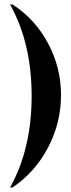

<svg xmlns="http://www.w3.org/2000/svg" viewBox="-20 -785 317 856"><path d="M36.1 50.8H24.9Q121.1 -121.6 121.1 -356.9Q121.1 -592.8 24.9 -765.1H36.1Q136.7 -699.7 194.3 -591.8Q252 -483.9 252 -360.8Q252 -237.3 194.3 -127.4Q136.7 -17.6 36.1 50.8Z"/></svg>

Font: Moniqa Black Heading
Style: Regular
Weight: 900
Designer: Rajesh Rajput
Foundry: Rajesh Rajput
Version: Version 1.000